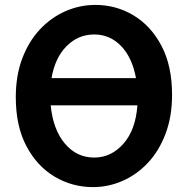

<svg xmlns="http://www.w3.org/2000/svg" viewBox="-20 -745 772 777"><path d="M366.2 -725.1Q449.7 -725.1 520.3 -682.9Q590.8 -640.6 633.5 -559.6Q676.3 -478.5 676.3 -361.3Q676.3 -273.4 650.1 -204.1Q624 -134.8 579.1 -86.7Q534.2 -38.6 476.6 -13.2Q418.9 12.2 356.4 12.2Q272.5 12.2 201.2 -30Q129.9 -72.3 86.9 -153.6Q43.9 -234.9 43.9 -351.6Q43.9 -439.5 70.1 -508.5Q96.2 -577.6 141.6 -626Q187 -674.3 244.9 -699.7Q302.7 -725.1 366.2 -725.1ZM361.3 -605.5Q296.4 -605.5 249.5 -558.3Q202.6 -511.2 188.5 -428.7H530.3Q515.1 -512.2 470 -558.8Q424.8 -605.5 361.3 -605.5ZM361.3 -107.4Q429.7 -107.4 479.2 -163.1Q528.8 -218.8 536.1 -318.8H185.1Q194.8 -220.7 242.4 -164.1Q290 -107.4 361.3 -107.4Z"/></svg>

Font: Andika
Style: Bold
Weight: 700
Designer: Victor Gaultney, Annie Olsen, Julie Remington, Don Collingsworth, Eric Hays, Becca Hirsbrunner
Foundry: SIL International
Version: Version 6.101